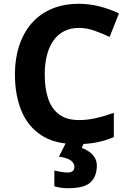

<svg xmlns="http://www.w3.org/2000/svg" viewBox="-20 -744 677 1004"><path d="M393.1 -598.1Q349.6 -598.1 316.2 -581.3Q282.7 -564.5 260 -532.7Q237.3 -501 225.6 -456.1Q213.9 -411.1 213.9 -355Q213.9 -279.3 232.7 -225.8Q251.5 -172.4 291 -144.3Q330.6 -116.2 393.1 -116.2Q436.5 -116.2 480.2 -126Q523.9 -135.7 575.2 -153.8V-26.9Q527.8 -7.3 481.9 1.2Q436 9.8 378.9 9.8Q268.6 9.8 197.5 -35.9Q126.5 -81.5 92.3 -163.8Q58.1 -246.1 58.1 -356Q58.1 -437 80.1 -504.4Q102.1 -571.8 144.5 -621.1Q187 -670.4 249.5 -697.3Q312 -724.1 393.1 -724.1Q446.3 -724.1 499.8 -710.7Q553.2 -697.3 602.1 -673.8L553.2 -550.8Q513.2 -569.8 472.7 -584Q432.1 -598.1 393.1 -598.1ZM486.3 122.1Q486.3 178.2 453.6 209.2Q420.9 240.2 335.4 240.2Q313.5 240.2 295.9 237.3Q278.3 234.4 264.2 230V147.9Q278.3 151.4 298.8 154.8Q319.3 158.2 334 158.2Q348.1 158.2 358.6 151.6Q369.1 145 369.1 127.9Q369.1 109.9 351.1 95.7Q333 81.5 288.1 75.2L326.2 0H420.4L407.2 29.8Q427.2 36.1 445.3 48.6Q463.4 61 474.9 79.3Q486.3 97.7 486.3 122.1Z"/></svg>

Font: Wonky
Style: Regular
Weight: 400
Designer: Monotype Design Team
Foundry: Monotype Imaging Inc.
Version: Version 3.000